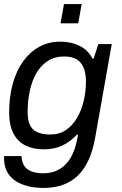

<svg xmlns="http://www.w3.org/2000/svg" viewBox="-24 -743 600 945"><path d="M190 182Q102 182 49 145Q-4 108 -4 35V25H82Q84 71 112 90.5Q140 110 188 110Q254 110 297 68Q340 26 356 -59L360 -80H354Q323 -46 283.5 -27Q244 -8 191 -8Q139 -8 101 -27Q63 -46 42 -86.5Q21 -127 21 -189Q21 -267 39 -331.5Q57 -396 90.5 -442Q124 -488 170 -513Q216 -538 272 -538Q327 -538 368.5 -517Q410 -496 431 -455H437L460 -526H526L444 -63Q422 60 359.5 121Q297 182 190 182ZM224 -81Q268 -81 300.5 -103Q333 -125 355 -162.5Q377 -200 388 -246.5Q399 -293 399 -342Q399 -402 373.5 -433.5Q348 -465 291 -465Q246 -465 212 -443.5Q178 -422 156 -384.5Q134 -347 123 -297.5Q112 -248 112 -192Q112 -131 139 -106Q166 -81 224 -81ZM274 -628 291 -723H378L361 -628Z"/></svg>

Font: Archivo VF Beta
Style: Italic
Weight: 400
Italic angle: -10°
Designer: Hector Gatti
Foundry: Omnibus-Type
Version: Version 1.002